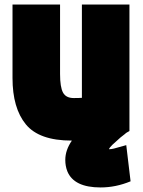

<svg xmlns="http://www.w3.org/2000/svg" viewBox="-20 -576 629 844"><path d="M296 42H295Q152 42 93.5 -29.5Q35 -101 35 -233V-556H244V-251Q244 -193 257 -169Q270 -145 304 -145Q328 -145 340 -146V-556H549V0Q545 2 537.5 6.5Q530 11 526 14Q527 13 529.5 11.5Q532 10 533 10L510 28Q488 47 474.5 60Q461 73 459 80Q469 80 481 77Q527 64 535 62L554 221Q489 248 422 248Q305 248 276 177Q267 154 267 127Q267 84 296 42Z"/></svg>

Font: Repo
Style: ExtraBlack
Weight: 1000
Designer: Stefan Peev
Foundry: Context Ltd
Version: Version 001.000